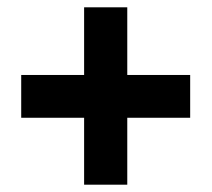

<svg xmlns="http://www.w3.org/2000/svg" viewBox="-20 -589 579 525"><path d="M210 -267H38V-384H210V-569H328V-384H500V-267H328V-84H210Z"/></svg>

Font: Noto Sans Telugu SemiCondensed ExtraBold
Style: Regular
Weight: 800
Width: 4
Designer: Jelle Bosma - Monotype Design Team
Foundry: Monotype Imaging Inc.
Version: Version 2.005; ttfautohint (v1.8.4.7-5d5b)